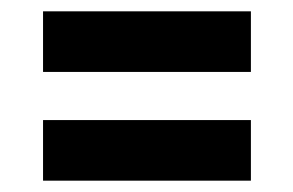

<svg xmlns="http://www.w3.org/2000/svg" viewBox="-20 -462 517 339"><path d="M423 -442V-335H56V-442ZM423 -250V-143H56V-250Z"/></svg>

Font: Squada One
Style: Regular
Weight: 400
Version: Version 1.001